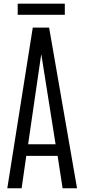

<svg xmlns="http://www.w3.org/2000/svg" viewBox="-20 -1007 452 1027"><path d="M19 0 155.3 -859.4H242.7L392.1 0H314.9L288.1 -173.3H120.6L95.7 0ZM130.4 -235.4H277.3L201.2 -714.8H200.2ZM74.7 -927.7V-987.3H326.7V-927.7Z"/></svg>

Font: Antonio ExtraLight
Style: Regular
Weight: 250
Designer: Vernon Adams
Foundry: Vernon Adams
Version: Version 1.002